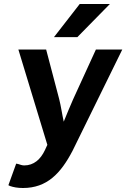

<svg xmlns="http://www.w3.org/2000/svg" viewBox="-20 -739 632 961"><path d="M22 188 30 192C47 198 68 202 95 202C215 202 284 129 343 16L592 -491H460L346 -242C330 -205 315 -170 299 -130C291 -166 285 -209 276 -244L211 -491H72L217 -14L205 12C183 59 149 89 101 89C91 89 80 85 71 82L61 80ZM250 -553H367L530 -719H379Z"/></svg>

Font: Falling Sky
Style: SeBdObl
Weight: 600
Designer: Paul D. Hunt
Foundry: Adobe Systems Incorporated
Version: Version 1.02